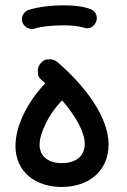

<svg xmlns="http://www.w3.org/2000/svg" viewBox="-20 -681 489 739"><path d="M39.6 -118.2C39.6 -19.5 116.7 38.6 217.3 38.6C318.8 38.6 397.9 -20 397.9 -125.5C397.9 -226.1 314 -344.7 201.2 -441.9C192.9 -449.2 183.1 -452.6 171.9 -452.6C170.4 -452.6 166.5 -452.6 159.7 -452.1C152.3 -451.7 144.5 -446.3 136.2 -437C128.9 -428.7 125.5 -418.9 125.5 -407.7C125.5 -406.2 126 -402.3 126.5 -395C127 -387.7 131.8 -380.4 141.1 -372.1L154.3 -360.4C119.6 -324.2 91.8 -284.7 70.8 -241.2C49.8 -197.8 39.6 -156.7 39.6 -118.2ZM132.3 -123.5C132.3 -145.5 140.1 -172.4 155.3 -204.1C170.4 -235.8 191.4 -266.1 218.8 -294.9C275.4 -230 306.2 -168.9 306.2 -127.9C306.2 -83.5 276.4 -53.2 217.3 -53.2C160.6 -53.2 132.3 -84 132.3 -123.5ZM65.9 -596.7C71.8 -577.6 90.3 -569.3 102.5 -569.3C106 -569.3 108.9 -569.8 112.3 -570.8C138.2 -579.1 180.2 -583.5 224.6 -583.5C256.3 -583.5 282.7 -580.6 304.2 -574.2C308.6 -572.8 312.5 -572.3 315.9 -572.3C328.1 -572.3 338.4 -578.1 346.2 -590.3C350.6 -596.7 352.5 -603 352.5 -610.4C352.5 -616.7 351.6 -634.3 332 -644.5C305.2 -655.3 269.5 -660.6 224.6 -660.6C177.7 -660.6 126.5 -654.3 91.3 -643.1C71.3 -636.7 64.5 -619.1 64.5 -607.4C64.5 -604 64.9 -600.1 65.9 -596.7Z"/></svg>

Font: Mikhak Medium
Style: Regular
Weight: 500
Designer: Amin Abedi
Version: Version 3.2